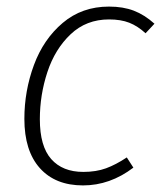

<svg xmlns="http://www.w3.org/2000/svg" viewBox="-20 -552 489 583"><path d="M449 -480 422 -451Q398 -473 372.5 -483Q347 -493 311 -493Q242 -493 194.5 -448Q147 -403 124 -333.5Q101 -264 101 -190Q101 -108 135.5 -69Q170 -30 233 -30Q272 -30 302 -41Q332 -52 365 -74L385 -43Q314 11 232 11Q148 11 101 -41.5Q54 -94 54 -191Q54 -276 83 -354.5Q112 -433 170.5 -482.5Q229 -532 311 -532Q354 -532 386.5 -519.5Q419 -507 449 -480Z"/></svg>

Font: Fira Sans Condensed ExtraLight
Style: Italic
Weight: 275
Width: 3
Italic angle: -8°
Designer: Carrois Corporate & Edenspiekermann AG
Foundry: Carrois Corporate GbR & Edenspiekermann AG
Version: Version 4.203